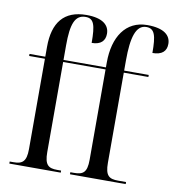

<svg xmlns="http://www.w3.org/2000/svg" viewBox="-85 -847 845 923"><g transform="rotate(10 337.5 -385.5)"><path d="M22 0H273V-10H254C211 -10 192 -23 192 -86V-526H399V-85C399 -22 379 -10 336 -10H318V0H590V-10H551C507 -10 488 -23 488 -86V-526H608V-536H488V-586C488 -697 506 -761 557 -761C598 -761 607 -728 607 -643C653 -643 675 -663 675 -699C675 -740 643 -771 560 -771C455 -771 399 -685 399 -560V-536H192V-607C192 -711 209 -758 261 -758C301 -758 311 -729 311 -640C356 -640 376 -662 376 -696C376 -737 344 -768 264 -768C154 -768 103 -703 103 -584V-536H26V-526H103V-85C103 -22 82 -10 40 -10H22Z"/></g></svg>

Font: Noto Serif Display Condensed
Style: Regular
Weight: 400
Width: 3
Designer: Monotype Design Team
Foundry: Monotype Imaging Inc.
Version: Version 2.009